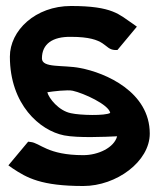

<svg xmlns="http://www.w3.org/2000/svg" viewBox="-20 -610 533 641"><path d="M8 -58 22 -48C70 -16 118 11 258 11C369 11 480 -71 480 -164C480 -303 333 -367 247 -383C191 -394 120 -382 120 -415C120 -463 155 -488 217 -487C339 -487 325 -445 364 -443H372L437 -521L423 -531C378 -561 357 -590 217 -590C98 -590 13 -508 13 -421C13 -261 113 -174 194 -158C240 -149 330 -153 371 -155C361 -117 308 -92 258 -92C138 -92 114 -133 82 -136L74 -137ZM138 -302C156 -305 206 -311 223 -307C259 -299 343 -261 348 -233C331 -223 248 -225 217 -232C176 -240 143 -282 138 -302Z"/></svg>

Font: Charger Sport
Style: Blk
Weight: 900
Designer: Jasper
Foundry: Cannot Into Space Fonts
Version: Version 1.1